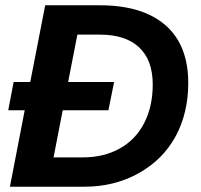

<svg xmlns="http://www.w3.org/2000/svg" viewBox="-20 -708 762 728"><path d="M358.4 -688Q466.8 -688 541.7 -654.1Q616.7 -620.1 655.3 -554.7Q693.8 -489.3 693.8 -394Q693.8 -279.3 645.5 -190.4Q597.2 -102.1 505.4 -51Q413.6 0 299.8 0H17.6L73.7 -290H11.2L31.7 -397H94.7L151.4 -688ZM183.1 -111.3H295.4Q373.5 -111.3 434.1 -145Q494.1 -178.2 526.6 -241.2Q559.1 -304.2 559.1 -387.7Q559.1 -480 507.6 -528.3Q456.1 -576.7 359.4 -576.7H273.4L238.3 -397H412.6L391.1 -290H217.8Z"/></svg>

Font: Arimo
Style: Italic
Weight: 400
Italic angle: -12°
Designer: Steve Matteson
Foundry: Monotype Imaging Inc.
Version: Version 1.33